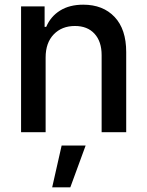

<svg xmlns="http://www.w3.org/2000/svg" viewBox="-20 -573 637 832"><path d="M177.7 -323.7V0H71.3V-545.4H173.3V-456.5H180.2Q199.7 -502 240.5 -527.3Q281.2 -552.7 340.8 -552.7Q426.3 -552.7 476.6 -499.5Q526.9 -446.3 526.9 -347.2V0H420.4V-334Q420.4 -393.1 389.6 -426.8Q358.9 -460.4 304.7 -460.4Q248 -460.4 212.9 -424.1Q177.7 -387.7 177.7 -323.7ZM206.1 238.8 247.1 57.6H351.1L284.7 238.8Z"/></svg>

Font: Interop Med
Style: Regular
Weight: 500
Designer: Rasmus Andersson, Google, Jang Haemin
Foundry: jhaemin
Version: Version 1.007